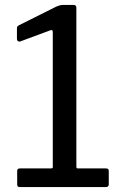

<svg xmlns="http://www.w3.org/2000/svg" viewBox="-20 -762 505 782"><path d="M423 -66V-10Q423 -6 420 -3Q417 0 412 0H61Q50 0 50 -10V-66Q50 -76 61 -76H187Q195 -76 195 -81V-631Q195 -642 186 -639L62 -593Q61 -593 60 -592.5Q59 -592 58 -593Q49 -593 49 -605V-645Q49 -652 51 -654.5Q53 -657 59 -660L207 -734Q224 -742 237 -742H280Q291 -742 291 -730V-83Q291 -76 297 -76H412Q423 -76 423 -66Z"/></svg>

Font: Libre Franklin
Style: Regular
Weight: 400
Designer: Pablo Impallari, Rodrigo Fuenzalida
Foundry: Impallari Type
Version: Version 1.002; ttfautohint (v1.5)